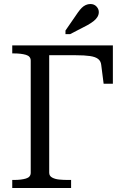

<svg xmlns="http://www.w3.org/2000/svg" viewBox="-20 -936 623 956"><path d="M225 -661V-76Q225 -60 239.5 -52Q254 -44 275 -42Q296 -40 316 -40H334V0H41V-40H50Q85 -40 109 -47Q133 -54 133 -76V-634Q133 -656 109 -663Q85 -670 50 -670H41V-710H542V-519H496L484 -613Q482 -632 468.5 -642.5Q455 -653 428 -657Q401 -661 358 -661ZM368 -874 306 -784V-766H329L414 -810Q432 -820 445 -830Q458 -840 465 -851.5Q472 -863 472 -876Q472 -891 460.5 -903.5Q449 -916 430 -916Q418 -916 407 -911Q396 -906 387 -897Q378 -888 368 -874Z"/></svg>

Font: Roboto Serif 72pt
Style: Regular
Weight: 400
Designer: Greg Gazdowicz
Foundry: Commercial Type
Version: Version 1.008